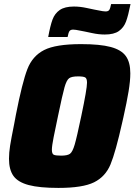

<svg xmlns="http://www.w3.org/2000/svg" viewBox="-20 -912 659 940"><path d="M24 -135Q24 -164 29.5 -199Q35 -234 49 -303L58 -351Q89 -509 114 -573.5Q139 -638 196 -667Q253 -696 377 -696Q470 -696 522 -682Q574 -668 596 -637.5Q618 -607 618 -553Q618 -516 609.5 -464.5Q601 -413 584 -337L579 -315Q546 -167 521 -107Q496 -47 440.5 -19.5Q385 8 266 8Q173 8 120.5 -6Q68 -20 46 -50.5Q24 -81 24 -135ZM378 -344Q406 -477 406 -507Q406 -528 397 -533Q388 -538 362 -538Q331 -538 318.5 -529Q306 -520 296 -485Q286 -450 264 -344Q251 -283 242.5 -240Q234 -197 234 -179Q234 -159 243 -154.5Q252 -150 279 -150Q310 -150 322.5 -159Q335 -168 345.5 -203.5Q356 -239 378 -344ZM342 -880Q372 -880 404 -873Q436 -866 442 -865L463 -861Q486 -856 497 -856Q510 -856 515 -863.5Q520 -871 524 -892H619Q608 -836 597 -806.5Q586 -777 562 -760Q538 -743 493 -743Q463 -743 431 -750Q399 -757 393 -758L372 -762Q349 -767 338 -767Q325 -767 320 -759.5Q315 -752 311 -731H216Q226 -786 237 -816Q248 -846 272.5 -863Q297 -880 342 -880Z"/></svg>

Font: Saira Semi Condensed Black
Style: Italic
Weight: 900
Width: 4
Italic angle: -12°
Designer: Hector Gatti with collaboration of the Omnibus-Type team
Foundry: Omnibus-Type
Version: Version 1.001; ttfautohint (v1.8)